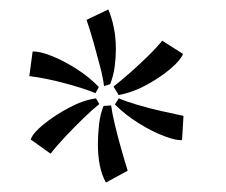

<svg xmlns="http://www.w3.org/2000/svg" viewBox="-20 -711 477 406"><path d="M367 -597Q362 -584 341 -566Q320 -548 291 -532Q262 -516 231 -510L220 -528Q233 -538 252.5 -555Q272 -572 291.5 -591Q311 -610 323 -625ZM42 -550 49 -602Q63 -603 88.5 -593Q114 -583 141.5 -565.5Q169 -548 189 -527L182 -514Q158 -524 117 -535Q76 -546 42 -550ZM45 -416Q49 -429 71.5 -447.5Q94 -466 124.5 -482.5Q155 -499 183 -503L190 -491Q176 -480 157 -461.5Q138 -443 119 -423Q100 -403 87 -386ZM163 -669 209 -691Q216 -675 220.5 -653.5Q225 -632 225 -607Q225 -589 222.5 -570Q220 -551 213 -533L200 -529Q198 -546 191.5 -571Q185 -596 177.5 -622.5Q170 -649 163 -669ZM187 -406Q187 -426 189.5 -448Q192 -470 199 -487L215 -488Q217 -472 223 -447Q229 -422 236.5 -395.5Q244 -369 250 -350L204 -325Q195 -341 191 -361.5Q187 -382 187 -406ZM223 -490 231 -503Q245 -497 270 -489.5Q295 -482 322 -476Q349 -470 368 -466L365 -415Q355 -413 329 -422.5Q303 -432 274 -450Q245 -468 223 -490Z"/></svg>

Font: Ancizar Sans Thin
Style: Regular
Weight: 100
Designer: Cesar Puertas, Viviana Monsalve, Julian Moncada, Julian Prieto, Jose Castro, Mariel Hernandez, Felipe Aragon, Sara Alarc
Version: Version 8.100